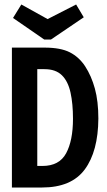

<svg xmlns="http://www.w3.org/2000/svg" viewBox="-20 -835 478 855"><path d="M33 0V-623H178Q250 -623 291 -602Q332 -581 359 -540Q387 -497 402.5 -440.5Q418 -384 418 -307Q417 -161 357.5 -80.5Q298 0 167 0ZM146 -96H169Q244 -96 274.5 -152.5Q305 -209 305 -306Q305 -373 294 -423Q283 -473 255.5 -500Q228 -527 178 -527H146ZM319 -815 353 -758 207 -659H177L38 -755L75 -815L192 -750Z"/></svg>

Font: Inconsolata SemiCondensed ExtraBold
Style: Regular
Weight: 800
Width: 4
Monospace: yes
Designer: Raph Levien, Cyreal, Brenton Simpson
Foundry: Raph Levien, Cyreal, Google
Version: Version 3.100; ttfautohint (v1.8.4.7-5d5b)